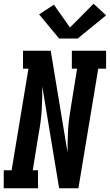

<svg xmlns="http://www.w3.org/2000/svg" viewBox="-39 -1006 587 1026"><path d="M-19 0V-96H23L113 -639H84V-735H232L322 -191Q322 -222 322.5 -253Q323 -284 325 -315.5Q327 -347 331.5 -378.5Q336 -410 341 -441L373 -639H345V-735H528V-639H486L380 0H277L187 -544Q187 -513 186.5 -482Q186 -451 184 -419.5Q182 -388 178 -356.5Q174 -325 168 -294L136 -96H164V0ZM376 -800H277L170 -929L249 -981L335 -859L461 -986L528 -924Z"/></svg>

Font: Iosevka Gothic
Style: Bold Italic
Weight: 700
Italic angle: -9°
Monospace: yes
Designer: Belleve Invis
Foundry: Belleve Invis
Version: Version 15.5.1; ttfautohint (v1.8.4)